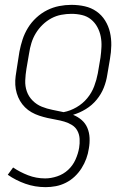

<svg xmlns="http://www.w3.org/2000/svg" viewBox="-20 -548 540 791"><path d="M168 223Q124 223 84.5 209Q45 195 12 172L34 142Q62 161 95.5 174Q129 187 166 187Q190 187 215.5 178.5Q241 170 260.5 152Q280 134 291 109.5Q302 85 306 61Q309 43 308 24.5Q307 6 299 -9Q291 -24 276.5 -33Q262 -42 245 -47Q228 -52 210.5 -55Q193 -58 175.5 -62Q158 -66 141.5 -71.5Q125 -77 110 -85.5Q95 -94 83 -106Q71 -118 62.5 -132.5Q54 -147 49 -164Q44 -181 43 -198.5Q42 -216 44.5 -234.5Q47 -253 50 -271L60 -335Q65 -361 73 -385.5Q81 -410 95 -433Q109 -456 129.5 -475Q150 -494 174 -506Q198 -518 223.5 -523Q249 -528 274 -528Q303 -528 329.5 -522Q356 -516 377.5 -501Q399 -486 413 -463.5Q427 -441 433 -415Q439 -389 438.5 -361Q438 -333 433 -305L422 -240Q418 -213 407.5 -186.5Q397 -160 378 -137Q359 -114 333.5 -98.5Q308 -83 281 -75Q301 -67 316.5 -53.5Q332 -40 340 -21Q348 -2 349 20Q350 42 346 64Q343 85 335.5 105.5Q328 126 316 145Q304 164 287.5 179.5Q271 195 251 205Q231 215 210 219Q189 223 168 223ZM242 -86Q269 -91 295 -106Q321 -121 339.5 -143.5Q358 -166 368 -192.5Q378 -219 383 -246L394 -311Q397 -333 398 -355Q399 -377 395 -397.5Q391 -418 381 -436.5Q371 -455 355 -468Q339 -481 318 -486Q297 -491 274 -491Q254 -491 232.5 -487Q211 -483 191.5 -472.5Q172 -462 155.5 -446Q139 -430 127.5 -411Q116 -392 109.5 -371Q103 -350 100 -329L89 -265Q85 -241 84 -217Q83 -193 90.5 -171.5Q98 -150 114.5 -133.5Q131 -117 152 -108.5Q173 -100 196 -95.5Q219 -91 242 -86Z"/></svg>

Font: Iosevka SS04 XLt Obl
Style: Regular
Weight: 200
Italic angle: -9°
Monospace: yes
Designer: Belleve Invis
Foundry: Belleve Invis
Version: Version 19.0.0; ttfautohint (v1.8.4)